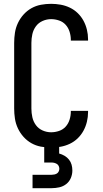

<svg xmlns="http://www.w3.org/2000/svg" viewBox="-20 -763 540 1003"><path d="M247 8Q220 8 193.5 3Q167 -2 144 -15Q121 -28 103 -48Q85 -68 73.5 -92.5Q62 -117 58 -143.5Q54 -170 54 -196V-539Q54 -565 58 -591.5Q62 -618 73.5 -642.5Q85 -667 103 -687Q121 -707 144 -720Q167 -733 193.5 -738Q220 -743 247 -743Q272 -743 297 -738.5Q322 -734 345 -723Q368 -712 386 -694.5Q404 -677 416 -655Q428 -633 434 -608Q440 -583 440 -558V-551H350V-555Q350 -576 343.5 -597Q337 -618 323 -633.5Q309 -649 288.5 -656Q268 -663 247 -663Q224 -663 202.5 -653.5Q181 -644 167.5 -625.5Q154 -607 149 -584.5Q144 -562 144 -539V-196Q144 -173 149 -150.5Q154 -128 167.5 -109.5Q181 -91 202.5 -81.5Q224 -72 247 -72Q268 -72 288.5 -79Q309 -86 323 -101.5Q337 -117 343.5 -138Q350 -159 350 -180V-184H440V-177Q440 -152 434 -127Q428 -102 416 -80Q404 -58 386 -40.5Q368 -23 345 -12Q322 -1 297 3.5Q272 8 247 8ZM150 220V150H250Q257 150 264 148.5Q271 147 277 143.5Q283 140 286.5 133Q290 126 290 119Q290 112 287 105Q284 98 278 94Q272 90 264.5 88Q257 86 250 86H211V-72H289V39Q304 43 317.5 51Q331 59 340.5 71Q350 83 354 97.5Q358 112 358 128Q358 148 350 167Q342 186 326 198.5Q310 211 290 215.5Q270 220 250 220Z"/></svg>

Font: Iosevka Medium
Style: Regular
Weight: 500
Monospace: yes
Designer: Belleve Invis
Foundry: Belleve Invis
Version: Version 32.5.0; ttfautohint (v1.8.4)